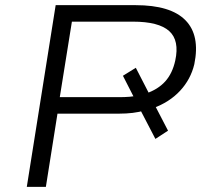

<svg xmlns="http://www.w3.org/2000/svg" viewBox="-20 -725 802 745"><path d="M84 0 196 -705H506Q642 -705 699.5 -646.5Q757 -588 734 -476Q720 -417 678.5 -372.5Q637 -328 573 -305L578 -322L632 -218L583 -186L518 -311L544 -297Q520 -290 495 -287Q470 -284 442 -284H203L158 0ZM212 -348H443Q464 -348 482.5 -349.5Q501 -351 517 -355L505 -337L457 -431L507 -462L561 -357L546 -362Q593 -378 621 -409Q649 -440 660 -490Q677 -568 636.5 -604.5Q596 -641 496 -641H259Z"/></svg>

Font: Nunito Sans 7pt SemiExpanded Light
Style: Italic
Weight: 300
Width: 6
Italic angle: -9°
Designer: Vernon Adams
Foundry: Vernon Adams
Version: Version 3.101;gftools[0.9.27]